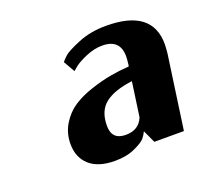

<svg xmlns="http://www.w3.org/2000/svg" viewBox="-77 -773 593 555"><g transform="rotate(-20 220.0 -495.0)"><path d="M315 -320 297 -359Q293 -350 285.5 -340.5Q278 -331 252 -319Q226 -307 190 -307Q139 -307 112 -331Q85 -355 85 -397Q85 -430 101.5 -457Q118 -484 142.5 -500Q167 -516 200.5 -527Q234 -538 262 -543Q290 -548 320 -550L321 -555Q323 -573 323 -580Q323 -633 268 -633Q244 -633 219 -622.5Q194 -612 181 -602L168 -591L148 -626Q153 -632 163 -641.5Q173 -651 211.5 -667Q250 -683 298 -683Q440 -683 440 -575Q440 -566 438 -546L406 -320ZM245 -367Q285 -367 299 -401L314 -507Q258 -500 230 -478Q202 -456 202 -410Q202 -367 245 -367Z"/></g></svg>

Font: Arsenal
Style: Bold Italic
Weight: 700
Italic angle: -9°
Designer: Andrij Shevchenko
Foundry: Stairsfor.com
Version: Version 1.000